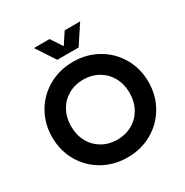

<svg xmlns="http://www.w3.org/2000/svg" viewBox="-208 -1098 1232 1279"><g transform="rotate(-30 407.5 -458.5)"><path d="M38.1 -353.5Q38.1 -456.5 86.4 -540.5Q134.8 -624.5 219.5 -672.6Q304.2 -720.7 408.2 -720.7Q512.2 -720.7 596.7 -672.6Q681.2 -624.5 729.7 -540.5Q778.3 -456.5 778.3 -353.5Q778.3 -250.5 729.7 -166.5Q681.2 -82.5 596.7 -34.4Q512.2 13.7 408.2 13.7Q304.2 13.7 219.5 -34.4Q134.8 -82.5 86.4 -166.5Q38.1 -250.5 38.1 -353.5ZM632.8 -353.5Q632.8 -419.9 604 -472.4Q575.2 -524.9 523.9 -554.4Q472.7 -584 408.2 -584Q343.3 -584 292 -554.4Q240.7 -524.9 212.2 -472.4Q183.6 -419.9 183.6 -353.5Q183.6 -287.1 212.2 -234.6Q240.7 -182.1 292 -152.6Q343.3 -123 408.2 -123Q472.7 -123 523.9 -152.6Q575.2 -182.1 604 -234.6Q632.8 -287.1 632.8 -353.5ZM350.1 -929.7 408.2 -841.3 466.3 -929.7H585.4L489.7 -784.2H325.7L230 -929.7Z"/></g></svg>

Font: Wanted Sans
Style: Bold
Weight: 700
Designer: Original Design by Kil Hyung-jin and Kang Hanbin, Wanted Lab, Inc; Hangeul from Source Han Sans by Jang Soo-young and Ka
Foundry: Wanted Lab, Inc.
Version: Version 1.000